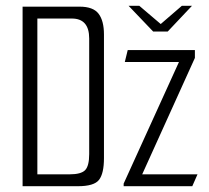

<svg xmlns="http://www.w3.org/2000/svg" viewBox="-20 -643 720 663"><path d="M424 -623H461L535 -560L608 -623H643L559 -534H509ZM58 -620H255Q302 -620 320.5 -595.5Q339 -571 339 -524V-97Q339 -44 322 -22Q305 0 249 0H58ZM220 -41Q260 -41 274 -55.5Q288 -70 288 -111V-510Q288 -579 228 -579H109V-41ZM407 -9 598 -429H411L421 -470H653V-443L471 -41H662L644 0H407Z"/></svg>

Font: Smooch Sans
Style: Regular
Weight: 400
Designer: Robert E. Leuschke
Foundry: Robert E. Leuschke
Version: Version 1.010; ttfautohint (v1.8.3)